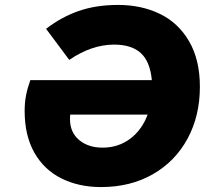

<svg xmlns="http://www.w3.org/2000/svg" viewBox="-20 -746 858 779"><path d="M80 -296Q80 -329 85.5 -358Q91 -387 103 -421H596Q589 -496 551.5 -530.5Q514 -565 443 -565Q352 -565 261 -503L167 -629Q229 -677 299.5 -701.5Q370 -726 459 -726Q554 -726 629 -689.5Q704 -653 747.5 -578Q791 -503 791 -394Q791 -276 741 -183.5Q691 -91 600 -39Q509 13 390 13Q300 13 229.5 -22Q159 -57 119.5 -126.5Q80 -196 80 -296ZM264 -263Q264 -209 301 -178Q338 -147 396 -147Q460 -147 508 -183Q556 -219 579 -281H265Q264 -275 264 -263Z"/></svg>

Font: Nebula Sans Black
Style: Regular
Weight: 900
Italic angle: -9°
Designer: Paul D. Hunt for Adobe (as Source Sans)
Foundry: Nebula Entertainment & Broadcasting LLC
Version: Version 1.010